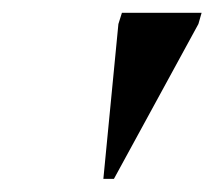

<svg xmlns="http://www.w3.org/2000/svg" viewBox="-20 -735 335 300"><path d="M141.5 -455.5 165 -697.5 170.5 -715H295L290 -697.5L158 -455.5Z"/></svg>

Font: Newsreader Display Medium
Style: Italic
Weight: 500
Italic angle: -17°
Designer: Hugues Gentile
Foundry: Production Type
Version: Version 1.001